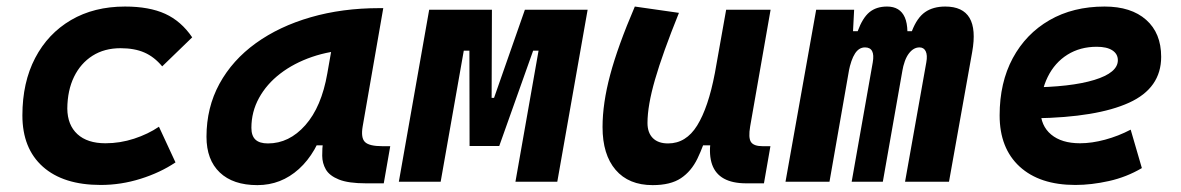

<svg xmlns="http://www.w3.org/2000/svg" viewBox="-20 -547 3556 578"><path d="M297.4 -115.7Q341.5 -115.7 383.7 -129.5Q425.8 -143.3 458.5 -165.5L508.3 -58.1Q462.4 -27.3 403.4 -8.8Q344.5 9.8 283.2 9.8Q170.7 9.8 109 -45.2Q47.4 -100.1 47.4 -199.7Q47.4 -298.8 85.8 -372.3Q124.2 -445.8 193.7 -486.6Q263.2 -527.3 356.4 -527.3Q429.2 -527.3 477.3 -505.4Q525.4 -483.4 558.6 -434.6L468.3 -347.2Q444.3 -376 414.6 -388.9Q384.9 -401.9 342.8 -401.9Q294.4 -401.9 258.5 -379.2Q222.7 -356.4 202.9 -315.8Q183.1 -275.1 182.6 -220.2Q183.1 -170.6 213.1 -143.1Q243 -115.7 297.4 -115.7Z M754.9 10.3Q681.6 10.3 641.6 -27.8Q601.6 -65.9 601.6 -135.3Q601.6 -223.1 640.6 -294.7Q679.7 -366.2 750.2 -417Q820.8 -467.8 915.5 -495.1Q1010.3 -522.5 1121.6 -522.5H1133.8L1071.8 -166.5Q1065.9 -132.3 1078.6 -119.6Q1091.3 -106.9 1131.3 -106.9H1154.8L1135.3 4.9H1082Q1028.8 4.9 1000.2 -6.6Q971.7 -18.1 960.9 -36.9Q950.2 -55.7 950 -77.9Q949.7 -100.1 952.6 -122.1L984.9 -109.4H928.2L959 -175.3Q933.6 -86.9 879.9 -38.3Q826.2 10.3 754.9 10.3ZM786.6 -115.2Q850.6 -115.2 899.2 -170.2Q947.8 -225.1 965.3 -325.7L990.2 -467.3L1037.1 -397Q974.1 -394.5 919.4 -375.7Q864.7 -356.9 823.7 -325.4Q782.7 -293.9 759.8 -252.2Q736.8 -210.4 736.8 -162.1Q736.8 -138.2 749 -126.7Q761.2 -115.2 786.6 -115.2Z M1429.7 -107.4 1461.4 -252.4H1467.3L1560.1 -517.6H1640.6L1619.1 -394.5H1585L1482.9 -107.4ZM1180.7 0 1272 -517.6H1397.9L1306.6 0ZM1393.6 -107.4 1393.1 -394.5H1358.9L1380.4 -517.6H1460.9L1460 -252.4H1463.9L1444.3 -107.4ZM1531.7 0 1623 -517.6H1749L1657.7 0Z M1944.8 10.3Q1872.6 10.3 1833.3 -35.6Q1793.9 -81.5 1793.9 -164.6Q1793.9 -235.8 1816.9 -321.8Q1839.8 -407.7 1891.1 -527.3L2023.9 -508.3Q1974.6 -386.2 1951.9 -307.6Q1929.2 -229 1929.2 -176.8Q1929.2 -147.5 1945.3 -131.3Q1961.4 -115.2 1991.2 -115.2Q2045.4 -115.2 2078.9 -169.4Q2112.3 -223.6 2131.8 -325.7L2127 -109.4H2094.7L2113.8 -160.6Q2098.1 -107.9 2079.6 -69.6Q2061 -31.2 2029.8 -10.5Q1998.5 10.3 1944.8 10.3ZM2226.6 4.9Q2185.1 4.9 2159.4 -9.3Q2133.8 -23.4 2123.8 -51.5Q2113.8 -79.6 2119.1 -122.1L2115.7 -234.9L2166 -517.6H2299.8L2238.3 -166.5Q2232.4 -132.3 2240.7 -119.6Q2249 -106.9 2275.9 -106.9H2299.3L2279.8 4.9Z M2551.3 -517.6 2544.4 -384.3 2477.1 0H2344.7L2437 -517.6ZM2543.9 0 2607.4 -359.4Q2615.2 -404.3 2584 -404.3Q2565.9 -404.3 2554 -386Q2542 -367.7 2534.7 -330.6L2532.7 -453.1H2562Q2576.7 -493.2 2597.4 -510.3Q2618.2 -527.3 2650.4 -527.3Q2689.5 -527.3 2703.9 -494.6Q2718.3 -461.9 2706.5 -390.6L2637.7 0ZM2906.7 -390.6 2836.9 0H2704.6L2768.6 -359.4Q2772.5 -380.9 2766.8 -392.6Q2761.2 -404.3 2748 -404.3Q2730 -404.3 2716.1 -386Q2702.1 -367.7 2695.8 -330.6L2693.8 -453.1H2725.1Q2740.7 -493.7 2764.9 -510.5Q2789.1 -527.3 2825.7 -527.3Q2931.2 -527.3 2906.7 -390.6Z M3231.4 -115.7Q3266.7 -115.7 3306.7 -126.5Q3346.8 -137.3 3383.8 -156.7L3417.5 -41Q3371.1 -13.7 3318.3 -2Q3265.4 9.8 3217.3 9.8Q3109.8 9.8 3049.5 -45.5Q2989.3 -100.9 2989.3 -199.7Q2989.3 -298.3 3028.8 -371.8Q3068.4 -445.3 3139.4 -486.3Q3210.5 -527.3 3305.2 -527.3Q3385.3 -527.3 3430.4 -487.3Q3475.6 -447.3 3475.6 -376Q3475.6 -281.7 3378.9 -237.8Q3282.2 -193.8 3096.7 -190.9L3076.7 -283.7Q3203.6 -284.7 3274.4 -306.4Q3345.2 -328.1 3345.2 -365.7Q3345.2 -384.6 3328.7 -395.4Q3312.2 -406.2 3281.7 -406.2Q3231.6 -406.2 3193.5 -382.4Q3155.3 -358.5 3134.1 -315.5Q3112.8 -272.5 3112.3 -215.3Q3112.8 -168.3 3144.4 -142Q3175.9 -115.7 3231.4 -115.7Z"/></svg>

Font: Cascadia Mono NF
Style: Italic
Weight: 400
Italic angle: -10°
Monospace: yes
Designer: Aaron Bell
Foundry: Saja Typeworks
Version: Version 2404.023